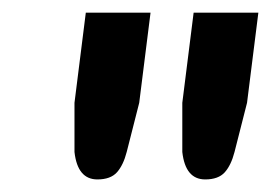

<svg xmlns="http://www.w3.org/2000/svg" viewBox="-20 -743 433 307"><path d="M308.1 -456.1Q276.4 -456.1 271.5 -500V-578.6L289.6 -722.7H393.1L375 -578.6L355 -500Q349.6 -479 339.4 -467.5Q329.1 -456.1 308.1 -456.1ZM135.7 -456.1Q104 -456.1 99.1 -500V-578.6L117.2 -722.7H220.7L202.6 -578.6L182.6 -500Q177.2 -479 167 -467.5Q156.7 -456.1 135.7 -456.1Z"/></svg>

Font: Lato-BoldItalic
Style: Bold Italic
Weight: 700
Italic angle: -7°
Designer: Lukasz Dziedzic
Foundry: tyPoland Lukasz Dziedzic
Version: Version 1.104; Western+Polish opensource